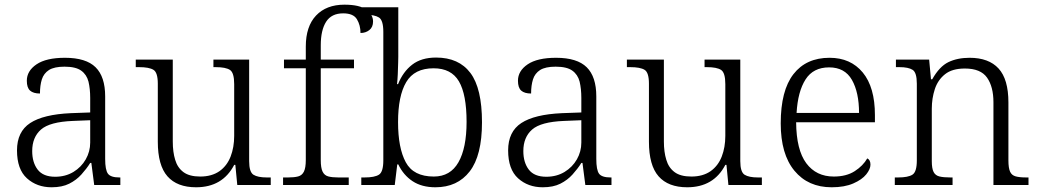

<svg xmlns="http://www.w3.org/2000/svg" viewBox="-20 -791 4445 821"><path d="M200.7 9.8Q137.7 9.8 95.2 -28.6Q52.7 -66.9 52.7 -147.9Q52.7 -228 109.1 -264.9Q165.5 -301.8 282.7 -307.1L365.7 -310.1V-372.1Q365.7 -411.1 358.4 -441.9Q350.6 -472.2 327.1 -489Q303.7 -505.9 255.9 -505.9Q212.4 -505.9 189.5 -491.7Q167 -477.1 158.9 -451.4Q150.9 -425.8 150.9 -391.1Q122.6 -391.1 108.6 -403.6Q94.7 -416 94.7 -445.8Q94.7 -487.8 136.2 -515.9Q177.7 -543.9 257.8 -543.9Q347.7 -543.9 388.7 -503.4Q429.7 -462.9 429.7 -378.9V-111.8Q429.7 -64 441.7 -48.1Q453.6 -32.2 490.7 -32.2H494.6V0H382.8L370.6 -94.2H365.7Q357.9 -81.5 348.4 -69.3Q338.9 -57.1 328.1 -44.9Q306.6 -21 276.1 -5.6Q245.6 9.8 200.7 9.8ZM215.8 -35.2Q259.8 -35.2 293.9 -55.7Q327.6 -76.2 346.7 -109.6Q365.7 -143.1 365.7 -181.2V-276.9L291.5 -273.9Q192.9 -270 155.3 -237.1Q117.7 -204.1 117.7 -145Q117.7 -96.2 141.1 -65.7Q164.6 -35.2 215.8 -35.2Z M818.4 9.8Q737.3 9.8 696 -37.1Q654.8 -84 654.8 -185.1V-433.1Q654.8 -481 636.2 -492.4Q617.7 -503.9 574.7 -503.9H560.5V-536.1H718.8V-186Q718.8 -141.1 729 -107.9Q738.8 -74.2 764.2 -55.2Q789.6 -36.1 836.4 -36.1Q885.3 -36.1 918.5 -59.1Q950.7 -82 966.1 -121.6Q981.4 -161.1 981.4 -210V-431.2Q981.4 -480 963.4 -491.9Q945.3 -503.9 902.3 -503.9H892.6V-536.1H1045.4V-102.1Q1045.4 -55.2 1064 -43.7Q1082.5 -32.2 1120.6 -32.2H1137.7V0H994.6L986.3 -85.9H981.4Q931.6 9.8 818.4 9.8Z M1471.2 -32.2V0H1190.4V-32.2H1212.4Q1238.3 -32.2 1254.9 -36.6Q1271.5 -41 1279.5 -57.1Q1287.6 -73.2 1287.6 -106.9V-499H1194.3V-536.1H1287.6V-591.8Q1287.6 -678.2 1331.5 -724.6Q1375.5 -771 1452.6 -771Q1517.6 -771 1546.4 -749.5Q1575.2 -728 1575.2 -699.2Q1575.2 -674.8 1559.3 -662.4Q1543.5 -649.9 1521.5 -649.9Q1521.5 -683.1 1506.3 -708.5Q1491.2 -733.9 1447.3 -733.9Q1397.5 -733.9 1374.5 -698Q1351.6 -662.1 1351.6 -597.2V-536.1H1493.7V-499H1351.6V-106.9Q1351.6 -72.8 1359.4 -57.1Q1367.2 -41 1383.8 -36.6Q1400.4 -32.2 1426.3 -32.2Z M1841.8 9.8Q1783.7 9.8 1744.4 -16.1Q1705.1 -42 1683.1 -87.9H1678.7L1668 0H1524.9V-32.2H1539.1Q1582 -32.2 1600.6 -44.2Q1619.1 -56.2 1619.1 -105V-654.8Q1619.1 -704.1 1600.6 -716.1Q1582 -728 1543 -728H1524.9V-759.8H1683.1V-568.8Q1683.1 -559.6 1683.1 -548.1Q1683.1 -536.6 1682.6 -523.9Q1682.1 -498 1680.9 -473.1Q1679.7 -448.2 1677.7 -431.2H1682.1Q1703.1 -483.9 1742.4 -514.4Q1781.7 -544.9 1844.7 -544.9Q1941.9 -544.9 1991.5 -479Q2041 -413.1 2041 -268.1Q2041 -126 1988.5 -58.1Q1936 9.8 1841.8 9.8ZM1835 -36.1Q1905.8 -36.1 1940.4 -97.2Q1975.1 -158.2 1975.1 -270Q1975.1 -387.2 1942.4 -443.1Q1909.7 -499 1834 -499Q1752 -499 1717 -439.9Q1682.1 -380.9 1682.1 -269Q1682.1 -158.2 1715.1 -97.2Q1748 -36.1 1835 -36.1Z M2300.8 9.8Q2237.8 9.8 2195.3 -28.6Q2152.8 -66.9 2152.8 -147.9Q2152.8 -228 2209.2 -264.9Q2265.6 -301.8 2382.8 -307.1L2465.8 -310.1V-372.1Q2465.8 -411.1 2458.5 -441.9Q2450.7 -472.2 2427.2 -489Q2403.8 -505.9 2356 -505.9Q2312.5 -505.9 2289.6 -491.7Q2267.1 -477.1 2259 -451.4Q2251 -425.8 2251 -391.1Q2222.7 -391.1 2208.7 -403.6Q2194.8 -416 2194.8 -445.8Q2194.8 -487.8 2236.3 -515.9Q2277.8 -543.9 2357.9 -543.9Q2447.8 -543.9 2488.8 -503.4Q2529.8 -462.9 2529.8 -378.9V-111.8Q2529.8 -64 2541.7 -48.1Q2553.7 -32.2 2590.8 -32.2H2594.7V0H2482.9L2470.7 -94.2H2465.8Q2458 -81.5 2448.5 -69.3Q2439 -57.1 2428.2 -44.9Q2406.7 -21 2376.2 -5.6Q2345.7 9.8 2300.8 9.8ZM2315.9 -35.2Q2359.9 -35.2 2394 -55.7Q2427.7 -76.2 2446.8 -109.6Q2465.8 -143.1 2465.8 -181.2V-276.9L2391.6 -273.9Q2293 -270 2255.4 -237.1Q2217.8 -204.1 2217.8 -145Q2217.8 -96.2 2241.2 -65.7Q2264.6 -35.2 2315.9 -35.2Z M2918.5 9.8Q2837.4 9.8 2796.1 -37.1Q2754.9 -84 2754.9 -185.1V-433.1Q2754.9 -481 2736.3 -492.4Q2717.8 -503.9 2674.8 -503.9H2660.6V-536.1H2818.8V-186Q2818.8 -141.1 2829.1 -107.9Q2838.9 -74.2 2864.3 -55.2Q2889.6 -36.1 2936.5 -36.1Q2985.4 -36.1 3018.6 -59.1Q3050.8 -82 3066.2 -121.6Q3081.5 -161.1 3081.5 -210V-431.2Q3081.5 -480 3063.5 -491.9Q3045.4 -503.9 3002.4 -503.9H2992.7V-536.1H3145.5V-102.1Q3145.5 -55.2 3164.1 -43.7Q3182.6 -32.2 3220.7 -32.2H3237.8V0H3094.7L3086.4 -85.9H3081.5Q3031.7 9.8 2918.5 9.8Z M3536.1 9.8Q3435.5 9.8 3377 -61Q3318.4 -131.8 3318.4 -263.2Q3318.4 -403.8 3372.8 -473.9Q3427.2 -543.9 3527.3 -543.9Q3617.2 -543.9 3669.2 -481Q3721.2 -418 3721.2 -298.8V-268.1H3384.3Q3385.3 -149.9 3427.7 -93Q3470.2 -36.1 3545.4 -36.1Q3599.1 -36.1 3634.8 -59.1Q3670.4 -82 3688.5 -113.8Q3702.1 -107.4 3702.1 -86.9Q3702.1 -67.9 3684.1 -45.4Q3666 -22.9 3628.7 -6.6Q3591.3 9.8 3536.1 9.8ZM3386.2 -308.1H3653.3Q3653.3 -396 3622.8 -449.5Q3592.3 -502.9 3525.4 -502.9Q3457.5 -502.9 3424.6 -451.4Q3391.6 -399.9 3386.2 -308.1Z M4053.2 -32.2V0H3806.2V-32.2H3820.3Q3863.3 -32.2 3881.8 -44.2Q3900.4 -56.2 3900.4 -105V-433.1Q3900.4 -481 3882.3 -492.4Q3864.3 -503.9 3826.2 -503.9H3811V-536.1H3953.1L3960.9 -452.1H3966.3Q3997.1 -506.8 4035.6 -525.4Q4074.2 -543.9 4126 -543.9Q4208 -543.9 4250 -498Q4292 -452.1 4292 -353V-105Q4292 -72.3 4299.3 -56.6Q4306.2 -41.5 4322.8 -36.9Q4339.4 -32.2 4368.2 -32.2H4377.9V0H4228V-354Q4228 -419.9 4200.7 -459Q4173.3 -498 4106 -498Q4051.3 -498 4021 -473.6Q3990.2 -449.2 3977.3 -409.7Q3964.4 -370.1 3964.4 -326.2V-102.1Q3964.4 -70.3 3972.2 -55.4Q3980 -40.5 3997.3 -36.4Q4014.6 -32.2 4043 -32.2Z"/></svg>

Font: Koh Santepheap Light
Style: Regular
Weight: 300
Designer: Danh Hong
Version: Version 2.002; ttfautohint (v1.8.3)